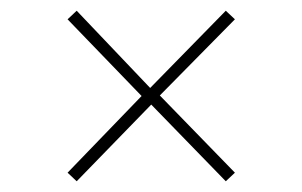

<svg xmlns="http://www.w3.org/2000/svg" viewBox="-20 -511 564 358"><path d="M401 -491 260 -347 123 -491 106 -475 244 -332 106 -189 123 -173 262 -316 401 -173 418 -189 278 -333 418 -475Z"/></svg>

Font: Glow Sans SC Normal Thin
Style: Regular
Weight: 100
Designer: Ryoko NISHIZUKA (kana, bopomofo & ideographs); Paul D. Hunt (Latin, Greek & Cyrillic); Sandoll Communications, Soo-young
Version: Version 0.93